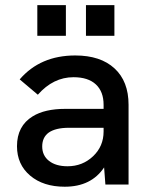

<svg xmlns="http://www.w3.org/2000/svg" viewBox="-20 -717 582 746"><path d="M389.5 0 384.5 -66.5Q334.5 8.5 231.5 8.5Q148 8.5 97 -34.8Q46 -78 46 -149Q46 -227.5 107 -265Q154 -294 233.5 -294H382.5V-310Q382.5 -361 352.5 -389Q322.5 -417 265.5 -417Q187 -417 127 -349L56.5 -408.5Q136.5 -501.5 272.5 -501.5Q370.5 -501.5 425 -451.2Q479.5 -401 479.5 -310V0ZM125 -578V-697H236V-578ZM242.5 -71Q300.5 -71 341.5 -109.8Q382.5 -148.5 382.5 -206V-220.5H247.5Q196.5 -220.5 169.5 -202Q144 -183.5 144 -148Q144 -112.5 170.5 -91.8Q197 -71 242.5 -71ZM314 -578V-697H424.5V-578Z"/></svg>

Font: HK Grotesk Medium
Style: Regular
Weight: 500
Designer: Alfredo Marco Pradil
Foundry: Hanken Design Co.
Version: Version 3.001;FEAKit 1.0